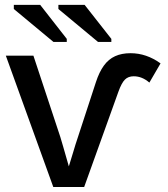

<svg xmlns="http://www.w3.org/2000/svg" viewBox="-20 -752 676 772"><path d="M318.4 0H194.3L3.4 -528.3H114.3L222.7 -200.7Q226.1 -189.9 234.6 -160.4Q243.2 -130.9 256.8 -83Q266.1 -112.3 274.7 -141.6Q283.2 -170.9 293 -199.7L365.7 -421.9Q378.9 -462.4 397.7 -488.3Q416.5 -514.2 442.9 -526.1Q469.2 -538.1 504.9 -538.1Q568.8 -538.1 625.5 -497.1L580.6 -419.9Q551.3 -445.3 517.6 -445.3Q495.6 -445.3 482.2 -431.9Q468.8 -418.5 456.1 -383.3ZM374 -583.5 214.8 -715.8V-732.4H320.3L427.7 -595.7V-583.5ZM194.8 -583.5 35.6 -715.8V-732.4H141.6L248.5 -595.7V-583.5Z"/></svg>

Font: Arimo Medium
Style: Regular
Weight: 500
Designer: Steve Matteson
Foundry: Monotype Imaging Inc.
Version: Version 1.33